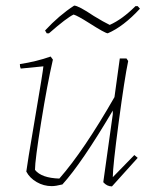

<svg xmlns="http://www.w3.org/2000/svg" viewBox="-20 -659 542 686"><path d="M147 -540 141 -550Q191 -604 245 -639Q260 -639 315 -602Q351 -580 372 -570Q417 -590 464 -637H472L480 -628Q421 -564 365 -540Q356 -540 298 -577Q257 -603 243 -607Q219 -596 155 -540ZM165 6Q136 6 111 -8.5Q86 -23 74 -46Q76 -66 105 -236Q134 -406 135 -422L54 -414Q51 -420 51 -430Q110 -439 161 -457L169 -446Q149 -359 127 -222.5Q105 -86 105 -52Q128 -23 192 -21Q279 -120 389 -312L408 -450H432L438 -441Q425 -379 404 -221.5Q383 -64 383 -26L460 -105L472 -95L380 7Q362 7 349 -8L383 -251V-264Q272 -76 203 0Q179 6 165 6Z"/></svg>

Font: Albura ExtraLight
Style: Italic
Weight: 156
Italic angle: -7°
Designer: Mercedes Jáuregui
Foundry: Omnibus-Type Team
Version: Version 1.000